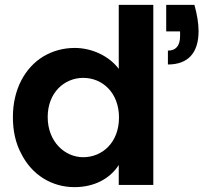

<svg xmlns="http://www.w3.org/2000/svg" viewBox="-20 -760 846 789"><path d="M67 -129C111 -41 193 9 286 9C369 9 433 -27 468 -82V0H610V-740H468V-477C429 -529 359 -563 287 -563C240 -563 197 -551 158 -528C81 -481 33 -391 33 -279C33 -222 44 -172 67 -129ZM176 -279C176 -380 245 -440 322 -440C401 -440 469 -379 469 -277C469 -175 401 -114 322 -114C246 -114 176 -178 176 -279ZM663 -631H720V-612C720 -572 703 -552 670 -552V-495C754 -495 796 -544 796 -632C796 -664 790 -700 779 -740H663Z"/></svg>

Font: Poppins SemiBold
Style: Regular
Weight: 600
Designer: Ninad Kale (Devanagari), Jonny Pinhorn (Latin)
Foundry: Indian Type Foundry
Version: 4.004